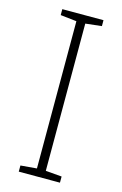

<svg xmlns="http://www.w3.org/2000/svg" viewBox="-112 -764 518 815"><g transform="rotate(15 147.0 -357.0)"><path d="M238 0V-27L167 -33V-680L238 -688V-714H57V-688L128 -680V-33L57 -27V0Z"/></g></svg>

Font: Noto Sans Canadian Aboriginal ExtraLight
Style: Regular
Weight: 200
Designer: Monotype Design Team, Typotheque's Kevin King
Foundry: Monotype Imaging Inc.
Version: Version 2.004